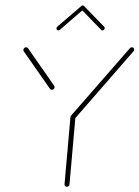

<svg xmlns="http://www.w3.org/2000/svg" viewBox="-20 -694 518 713"><path d="M251.5 -267.4Q255.2 -267.4 257.8 -264.6Q260.4 -261.9 260 -258.1L238.1 -9.6Q237.8 -5.9 235 -3.1Q232.2 -0.4 228.1 -0.4Q224.4 -0.4 221.9 -3Q219.3 -5.6 219.6 -9.6L241.5 -258.1Q241.9 -261.9 244.8 -264.6Q247.8 -267.4 251.5 -267.4ZM182.6 -370.7Q182.6 -366.7 179.6 -363.5Q176.7 -360.4 172.6 -360.4Q168.1 -360.4 165.6 -364.1L68.1 -503.7Q66.7 -505.6 66.7 -509.3Q67.4 -513.3 70.2 -515.9Q73 -518.5 76.7 -518.5Q81.5 -518.5 83.7 -515.2L181.5 -375.2Q182.6 -373.7 182.6 -370.7ZM469.6 -518.5Q473.3 -518.5 475.7 -516.3Q478.1 -514.1 478.1 -510.4Q478.1 -506.7 475.9 -503.7L257.8 -253.3Q254.1 -249.6 250 -249.6Q246.3 -249.6 243.9 -252Q241.5 -254.4 241.5 -258.1Q241.5 -261.5 243.7 -264.4L462.6 -515.2Q464.8 -518.5 469.6 -518.5ZM287 -673.7Q290 -673.7 292 -671.7Q294.1 -669.6 294.1 -666.7Q294.1 -663 291.5 -660.4L202.2 -583.3Q199.6 -581.1 196.7 -581.1Q193.7 -581.1 191.7 -583.1Q189.6 -585.2 189.6 -588.1Q189.6 -591.9 192.2 -594.4L281.9 -671.5Q284.1 -673.7 287 -673.7ZM292.6 -671.1 367 -594.4Q368.9 -592.6 368.9 -590Q368.9 -586.3 366.5 -583.7Q364.1 -581.1 360.4 -581.1Q357.4 -581.1 355.6 -583.3L281.1 -660Z"/></svg>

Font: 26F Galaxy Sans Hairline
Style: Italic
Weight: 50
Italic angle: -5°
Designer: C₂₉H₂₅N₃O₅
Version: Version 1.200